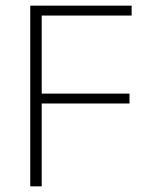

<svg xmlns="http://www.w3.org/2000/svg" viewBox="-20 -659 532 679"><path d="M87 0V-639H127.5V0ZM109.5 -293V-328H438V-293ZM98.5 -604V-639H445.5V-604Z"/></svg>

Font: Anek Tamil ExtraLight
Style: Regular
Weight: 250
Version: Version 1.003